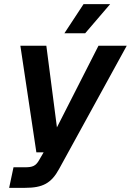

<svg xmlns="http://www.w3.org/2000/svg" viewBox="-20 -754 630 924"><path d="M290 -594H390L510 -734H382ZM24 150H100C186 150 227 128 265 58L590 -534H454L254 -141L203 -534H78L155 -21H190L168 17C152 45 136 51 101 51H45Z"/></svg>

Font: Geist SemiBold
Style: Italic
Weight: 600
Italic angle: -12°
Designer: Basement.studio, Andrés Briganti, Mateo Zaragoza
Foundry: Basement.studio, Vercel, Andrés Briganti, Guido Ferreyra, Mateo Zaragoza
Version: Version 1.500